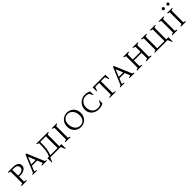

<svg xmlns="http://www.w3.org/2000/svg" viewBox="648 -3066 5498 5498"><g transform="rotate(-45 3397.0 -317.0)"><path d="M65 0V-20L136 -45V-515L65 -540V-560H272Q378 -560 437 -522Q496 -484 496 -404Q496 -355 466 -318.5Q436 -282 383.5 -261.5Q331 -241 262 -241H208V-45L288 -20V0ZM208 -517V-284H268Q336 -284 378 -315.5Q420 -347 420 -401Q420 -463 377.5 -490Q335 -517 262 -517Z M517 0V-20L566 -39L788 -565H821L1041 -42L1097 -20V0H892V-20L964 -41L897 -202H685L619 -40L694 -20V0ZM702 -244H880L790 -461Z M1220 -540V-560H1706V-540L1637 -515V-43H1723V134H1705L1649 0H1229L1173 134H1155V-43H1221Q1261 -137 1275 -241Q1289 -345 1289 -471V-515ZM1565 -43V-517H1339V-470Q1339 -345 1325 -241Q1311 -137 1274 -43Z M1844 0V-20L1910 -45V-515L1844 -540V-560H2049V-540L1982 -515V-45L2049 -20V0Z M2468 10Q2388 10 2325 -27.5Q2262 -65 2225.5 -130.5Q2189 -196 2189 -280Q2189 -364 2225.5 -430Q2262 -496 2325 -533.5Q2388 -571 2468 -571Q2549 -571 2612.5 -533.5Q2676 -496 2712.5 -430Q2749 -364 2749 -280Q2749 -196 2712.5 -130.5Q2676 -65 2612.5 -27.5Q2549 10 2468 10ZM2486 -34Q2573 -34 2624.5 -94Q2676 -154 2676 -255Q2676 -337 2647.5 -398.5Q2619 -460 2569 -494Q2519 -528 2454 -528Q2367 -528 2314 -468Q2261 -408 2261 -308Q2261 -226 2290 -164Q2319 -102 2370 -68Q2421 -34 2486 -34Z M3186 10Q3100 10 3034 -25.5Q2968 -61 2930 -123.5Q2892 -186 2892 -266Q2892 -332 2916 -387.5Q2940 -443 2982.5 -484Q3025 -525 3079.5 -548Q3134 -571 3196 -571Q3259 -571 3296.5 -558.5Q3334 -546 3370 -529L3373 -393H3356L3309 -490Q3280 -510 3252 -518.5Q3224 -527 3192 -527Q3124 -527 3072.5 -495.5Q3021 -464 2992 -410Q2963 -356 2963 -291Q2963 -210 2992 -152Q3021 -94 3073.5 -63Q3126 -32 3195 -32Q3262 -32 3306 -58L3365 -162H3383L3375 -33Q3338 -14 3295 -2Q3252 10 3186 10Z M3636 0V-20L3724 -45V-517H3566L3522 -398H3504V-560H4018V-398H4000L3955 -517H3796V-45L3885 -20V0Z M4062 0V-20L4111 -39L4333 -565H4366L4586 -42L4642 -20V0H4437V-20L4509 -41L4442 -202H4230L4164 -40L4239 -20V0ZM4247 -244H4425L4335 -461Z M4740 0V-20L4810 -45V-515L4740 -540V-560H4956V-540L4882 -515V-311H5193V-515L5118 -540V-560H5333V-540L5264 -515V-45L5333 -20V0H5118V-20L5193 -45V-268H4882V-45L4956 -20V0Z M5979 0H5463V-20L5532 -45V-515L5463 -540V-560H5678V-540L5604 -515V-43H5895V-515L5820 -540V-560H6036V-540L5966 -515V-43H6053V134H6035Z M6174 0V-20L6240 -45V-515L6174 -540V-560H6379V-540L6312 -515V-45L6379 -20V0Z M6519 0V-20L6585 -45V-515L6519 -540V-560H6724V-540L6657 -515V-45L6724 -20V0ZM6529 -676Q6510 -676 6496.5 -689.5Q6483 -703 6483 -722Q6483 -741 6496.5 -754.5Q6510 -768 6529 -768Q6548 -768 6561.5 -754.5Q6575 -741 6575 -722Q6575 -703 6561.5 -689.5Q6548 -676 6529 -676ZM6715 -676Q6696 -676 6682.5 -689.5Q6669 -703 6669 -722Q6669 -741 6682.5 -754.5Q6696 -768 6715 -768Q6734 -768 6747.5 -754.5Q6761 -741 6761 -722Q6761 -703 6747.5 -689.5Q6734 -676 6715 -676Z"/></g></svg>

Font: Spectral SC Light
Style: Regular
Weight: 300
Designer: Jean-Baptiste Levee
Foundry: Production Type
Version: Version 2.001